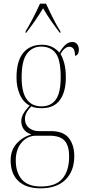

<svg xmlns="http://www.w3.org/2000/svg" viewBox="-20 -786 467 1047"><path d="M201 241Q122 241 80 201Q38 161 38 89Q38 33 70.5 -3Q103 -39 151 -53Q121 -63 108.5 -82.5Q96 -102 96 -125Q96 -145 106.5 -164.5Q117 -184 142 -210Q106 -229 88 -270.5Q70 -312 70 -362Q70 -453 106.5 -497.5Q143 -542 209 -542Q267 -542 304 -499Q317 -522 334.5 -539.5Q352 -557 374 -557Q392 -557 401 -544.5Q410 -532 410 -516Q410 -499 403.5 -490.5Q397 -482 389 -482Q389 -531 358 -531Q333 -531 310 -492Q322 -472 330.5 -440.5Q339 -409 339 -363Q339 -285 306.5 -240.5Q274 -196 207 -196Q194 -196 178.5 -198Q163 -200 151 -206Q132 -187 124 -170.5Q116 -154 116 -138Q116 -107 137.5 -89Q159 -71 193 -71H258Q325 -71 355 -33.5Q385 4 385 66Q385 146 337.5 193.5Q290 241 201 241ZM206 -206Q258 -206 284.5 -243Q311 -280 311 -365Q311 -460 283.5 -496Q256 -532 204 -532Q157 -532 127.5 -494Q98 -456 98 -364Q98 -282 126 -244Q154 -206 206 -206ZM203 231Q284 231 320.5 188Q357 145 357 67Q357 10 333 -18Q309 -46 249 -46H178Q129 -46 97.5 -8.5Q66 29 66 89Q66 155 99.5 193Q133 231 203 231ZM120 -616Q138 -645 160.5 -688.5Q183 -732 198 -766H231Q241 -744 254.5 -716Q268 -688 282 -662Q296 -636 309 -616V-606H307Q278 -644 256.5 -675Q235 -706 215 -741Q194 -706 172.5 -675Q151 -644 122 -606H120Z"/></svg>

Font: Noto Serif Display Condensed Thin
Style: Regular
Weight: 100
Width: 3
Designer: Monotype Design Team
Foundry: Monotype Imaging Inc.
Version: Version 2.009